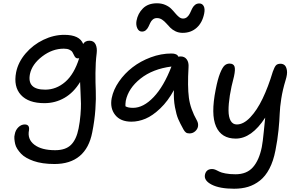

<svg xmlns="http://www.w3.org/2000/svg" viewBox="-20 -822 1853 1180"><path d="M314.9 186Q276.9 186 244.1 181.2Q211.4 176.3 187 167.7Q162.6 159.2 142.3 147.7Q122.1 136.2 109.1 122.3Q96.2 108.4 86.4 93.3Q76.7 78.1 73.2 62.7Q69.8 47.4 68.4 32Q66.9 16.6 70.8 2.9Q75.2 -22.5 92.8 -39.8Q110.4 -57.1 131.8 -57.1Q163.1 -57.1 158.2 -22Q147 33.7 191.2 67.4Q235.4 101.1 318.8 101.1Q383.3 101.1 416.5 68.1Q449.7 35.2 462.9 -32.2Q471.2 -73.7 474.6 -116.5Q478 -159.2 477.5 -185.1Q477.1 -210.9 474.9 -255.1Q472.7 -299.3 472.2 -317.9Q432.6 -252.9 376.2 -220.5Q319.8 -188 252.9 -188Q154.8 -188 108.4 -238.8Q62 -289.6 79.1 -377.9Q91.8 -440.4 137.5 -493.7Q183.1 -546.9 246.6 -577.4Q310.1 -607.9 375 -607.9Q469.7 -607.9 491.2 -551.8Q502.4 -571.8 529.8 -571.8Q556.6 -571.8 567.4 -549.6Q578.1 -527.3 574.2 -495.1Q566.9 -437 566.7 -373.5Q566.4 -310.1 568.6 -264.2Q570.8 -218.3 566.2 -149.9Q561.5 -81.5 546.9 -8.8Q528.3 87.9 469.7 137Q411.1 186 314.9 186ZM164.1 -367.2Q145 -271 257.8 -271Q325.7 -271 380.9 -318.6Q436 -366.2 466.8 -464.8Q462.9 -462.9 460 -462.9Q449.7 -462.9 443.8 -469Q438 -475.1 434.3 -483.9Q430.7 -492.7 425 -501.7Q419.4 -510.7 406.2 -516.8Q393.1 -522.9 372.1 -522.9Q301.8 -522.9 239.5 -475.3Q177.2 -427.7 164.1 -367.2Z M852.5 -627.9Q833.5 -627.9 824 -647.9Q814.5 -668 818.8 -693.8Q827.1 -739.3 858.6 -770.5Q890.1 -801.8 944.8 -801.8Q973.1 -801.8 995.6 -792Q1018.1 -782.2 1031.7 -768.6Q1045.4 -754.9 1056.6 -741.2Q1067.9 -727.5 1079.8 -717.8Q1091.8 -708 1105 -708Q1119.6 -708 1130.4 -717.5Q1141.1 -727.1 1147.5 -740.7Q1153.8 -754.4 1160.2 -768.1Q1166.5 -781.7 1177.7 -791.3Q1189 -800.8 1204.6 -800.8Q1223.1 -800.8 1231.9 -784.4Q1240.7 -768.1 1234.9 -738.8Q1223.6 -682.6 1188.7 -651.4Q1153.8 -620.1 1102.5 -620.1Q1078.6 -620.1 1059.1 -629.4Q1039.6 -638.7 1026.4 -652.1Q1013.2 -665.5 1001.5 -679Q989.7 -692.4 975.6 -701.7Q961.4 -710.9 944.8 -710.9Q929.7 -710.9 919.4 -702.4Q909.2 -693.8 903.6 -681.6Q897.9 -669.4 892.1 -657.2Q886.2 -645 876.5 -636.5Q866.7 -627.9 852.5 -627.9ZM787.6 -74.2Q720.2 -74.2 687.5 -116Q654.8 -157.7 666.5 -219.2Q676.8 -271 711.2 -320.8Q745.6 -370.6 794.7 -408.4Q843.8 -446.3 906.7 -469.7Q969.7 -493.2 1033.7 -493.2Q1068.4 -493.2 1076.7 -473.1Q1080.6 -475.1 1090.8 -475.1Q1114.7 -475.1 1127.9 -456.8Q1141.1 -438.5 1138.7 -408.2Q1131.8 -290.5 1140.9 -221.4Q1149.9 -152.3 1190.9 -80.1Q1199.7 -63 1197 -45.7Q1194.3 -28.3 1179.4 -15.1Q1164.6 -2 1144.5 -2Q1130.4 -2 1122.6 -7.8Q1114.7 -13.7 1107.9 -25.9Q1086.4 -64.5 1075.2 -90.6Q1064 -116.7 1055.2 -163.8Q1046.4 -210.9 1048.8 -268.1Q1012.2 -200.7 965.1 -155.8Q918 -110.8 874.3 -92.5Q830.6 -74.2 787.6 -74.2ZM752.9 -202.1Q750 -180.7 751 -168.9Q766.1 -159.2 797.9 -159.2Q861.3 -159.2 924.1 -225.1Q986.8 -291 1033.7 -413.1Q918.5 -398.4 843.5 -338.9Q768.6 -279.3 752.9 -202.1Z M1418.9 337.9Q1330.1 337.9 1281 312.7Q1231.9 287.6 1239.7 251Q1247.6 216.8 1283.7 216.8Q1294.4 216.8 1305.9 221.9Q1317.4 227.1 1328.4 232.9Q1339.4 238.8 1365.5 243.9Q1391.6 249 1427.7 249Q1496.6 249 1534.7 205.6Q1572.8 162.1 1588.9 82Q1595.2 49.8 1601.1 -12.2Q1606.9 -74.2 1609.9 -99.1Q1526.4 29.8 1428.7 29.8Q1340.8 29.8 1307.9 -44.4Q1274.9 -118.7 1305.7 -272Q1317.9 -335.4 1332.5 -371.8Q1347.2 -408.2 1360.4 -419.7Q1373.5 -431.2 1390.6 -431.2Q1414.6 -431.2 1421.1 -413.8Q1427.7 -396.5 1418 -352.1Q1400.9 -288.1 1392.6 -235.6Q1384.3 -183.1 1384.5 -142.6Q1384.8 -102.1 1397.7 -79.6Q1410.6 -57.1 1435.5 -57.1Q1476.6 -57.1 1518.1 -100.8Q1559.6 -144.5 1594 -216.1Q1628.4 -287.6 1656.7 -381.8Q1667 -410.6 1676 -420.4Q1685.1 -430.2 1703.6 -430.2Q1719.2 -430.2 1729.5 -421.1Q1739.7 -412.1 1743.4 -389.4Q1747.1 -366.7 1734.9 -328.1Q1717.3 -270.5 1708.7 -216.1Q1700.2 -161.6 1699 -122.8Q1697.8 -84 1691.7 -22.5Q1685.5 39.1 1672.9 102.1Q1660.2 168 1635.7 214.6Q1611.3 261.2 1577.4 287.8Q1543.5 314.5 1504.9 326.2Q1466.3 337.9 1418.9 337.9Z"/></svg>

Font: Shantell Sans Irregular Bouncy
Style: Italic
Weight: 400
Italic angle: -11.31°
Designer: Stephen Nixon, Anya Danilova, Shantell Martin
Foundry: Arrow Type
Version: Version 1.006;[9816181b4]